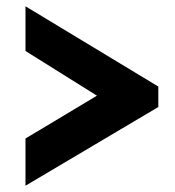

<svg xmlns="http://www.w3.org/2000/svg" viewBox="-20 -563 555 610"><path d="M483 -223 61 27V-123L288 -259L61 -401V-543L483 -288Z"/></svg>

Font: PTCRaleway
Style: Bold
Weight: 700
Designer: Matt McInerney, Pablo Impallari, Rodrigo Fuenzalida
Foundry: Matt McInerney, Pablo Impallari, Rodrigo Fuenzalida
Version: Version 3.000g; ttfautohint (v1.5) -l 8 -r 28 -G 28 -x 14 -D